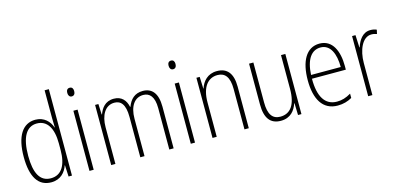

<svg xmlns="http://www.w3.org/2000/svg" viewBox="-69 -1190 3375 1631"><g transform="rotate(-15 1618.5 -375.0)"><path d="M221 10C304 10 348 -44 367 -100H369L374 0H404V-760H367V-517C367 -491 368 -463 369 -433H367C349 -488 302 -539 225 -539C113 -539 49 -441 49 -258C49 -83 107 10 221 10ZM226 -24C130 -24 88 -107 88 -258C88 -420 137 -505 229 -505C320 -505 367 -426 367 -294V-236C367 -104 321 -24 226 -24Z M578 -726C555 -726 547 -709 547 -688C547 -667 557 -650 577 -650C598 -650 608 -666 608 -689C608 -709 600 -726 578 -726ZM595 -529H558V0H595Z M1170 -539C1098 -539 1058 -497 1035 -436H1032C1020 -495 984 -539 915 -539C837 -539 803 -485 785 -436H782L778 -529H749V0H786V-323C786 -426 829 -505 911 -505C966 -505 1005 -468 1005 -355V0H1042V-328C1042 -441 1090 -505 1165 -505C1221 -505 1260 -465 1260 -364V0H1298V-367C1298 -486 1249 -539 1170 -539Z M1469 -726C1446 -726 1438 -709 1438 -688C1438 -667 1448 -650 1468 -650C1489 -650 1499 -666 1499 -689C1499 -709 1491 -726 1469 -726ZM1486 -529H1449V0H1486Z M1822 -539C1739 -539 1694 -484 1675 -425H1673L1669 -529H1640V0H1677V-302C1677 -439 1735 -505 1818 -505C1883 -505 1921 -461 1921 -356V0H1959V-365C1959 -485 1910 -539 1822 -539Z M2422 -529H2384V-233C2384 -91 2332 -25 2244 -25C2177 -25 2141 -71 2141 -178V-529H2103V-170C2103 -51 2147 10 2240 10C2326 10 2367 -46 2386 -104H2389L2392 0H2422Z M2724 -539C2606 -539 2548 -427 2548 -263C2548 -98 2608 10 2740 10C2789 10 2829 -2 2866 -23V-61C2822 -35 2786 -24 2742 -24C2638 -24 2585 -110 2586 -267H2884V-300C2884 -428 2839 -539 2724 -539ZM2724 -505C2811 -505 2848 -415 2848 -300H2587C2594 -437 2645 -505 2724 -505Z M3171 -538C3102 -538 3065 -477 3047 -420H3044L3039 -529H3009V0H3046V-283C3046 -393 3090 -500 3170 -500C3188 -500 3205 -496 3218 -491L3226 -527C3209 -535 3190 -538 3171 -538Z"/></g></svg>

Font: Noto Sans Malayalam Condensed ExtraLight
Style: Regular
Weight: 200
Width: 3
Designer: Jelle Bosma - Monotype Design Team
Foundry: Monotype Imaging Inc.
Version: Version 2.104